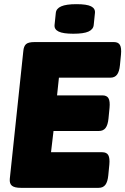

<svg xmlns="http://www.w3.org/2000/svg" viewBox="-20 -902 602 922"><path d="M80 0Q50 0 37.5 -10Q25 -20 27 -43L92 -657Q94 -680 105 -690Q116 -700 146 -700H527Q548 -700 556 -686Q564 -672 561 -640L556 -589Q553 -558 542 -543.5Q531 -529 510 -529H263L254 -444H472Q493 -444 501 -430Q509 -416 506 -384L501 -333Q498 -302 487 -287.5Q476 -273 455 -273H237L225 -171H471Q492 -171 500 -157Q508 -143 505 -111L500 -60Q497 -29 486 -14.5Q475 0 454 0ZM332 -740Q283 -740 261.5 -750.5Q240 -761 242 -782L248 -840Q250 -861 274 -871.5Q298 -882 347 -882Q397 -882 417.5 -871.5Q438 -861 436 -840L430 -782Q428 -761 405 -750.5Q382 -740 332 -740Z"/></svg>

Font: Asap Black
Style: Italic
Weight: 900
Italic angle: -6°
Designer: Pablo Cosgaya
Foundry: Omnibus-Type
Version: Version 3.001